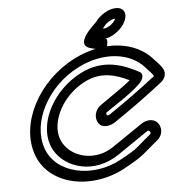

<svg xmlns="http://www.w3.org/2000/svg" viewBox="-56 -839 852 919"><g transform="rotate(-5 370.5 -380.0)"><path d="M676 -139C707.5 -164.2 704.8 -204.5 685.6 -224.2C664.9 -245.6 632.1 -241.5 608.8 -225.6L463.4 -126.5C374.1 -65.6 264 -95.1 222.7 -167.2C218.9 -173.9 215.8 -180.8 213.3 -188C184.5 -271.2 245.6 -393.1 356 -449.3C434 -489 503.8 -470.5 570.5 -437.7C532.9 -405.7 446.2 -348.8 421.6 -330.7C392.8 -309.5 387.5 -274 400.7 -250.2C417.9 -218.9 458.9 -227.6 481.3 -242.4C562.3 -297 642.1 -354.4 718.7 -414.8C727.3 -421.2 735.3 -431.6 738.5 -442C745.9 -466.1 733.7 -481.8 725.4 -492.8C714.6 -507.3 700.8 -520 694.5 -527.3C614.5 -619.9 461.9 -638.2 316.3 -564C138.2 -473.3 34.1 -276.3 87 -123.6C140.2 30.1 347 68.6 508.8 -19.4C611.3 -75 603.3 -80.6 676 -139ZM647.7 -173.4C566.9 -108.3 592 -116.1 492.2 -61.8C356.2 12.1 179.7 -22.6 136 -148.6C92 -275.7 178.5 -442.9 331.3 -520.7C456 -584.3 585.3 -567.8 652.2 -490.4C664 -476.7 683.5 -457.9 688.1 -447.4C612.6 -388.2 537.5 -334.3 459.4 -281.6C453.9 -278 448.1 -279.3 447.2 -281C443.4 -287.9 446.1 -293.1 446.3 -293.4C474.3 -313.9 594.4 -387.3 624.7 -429.6C629.5 -436.3 642 -462.2 621.7 -473C549.9 -511.1 454.5 -550.4 341 -492.6C205.8 -423.7 126.1 -272.9 164.2 -163C167.5 -153.5 171.6 -144.5 176.5 -135.9C227.3 -47.2 364.2 -4.6 485.9 -87.6L631.3 -186.8C635.7 -189.8 639.5 -191.2 644.8 -185.8C648 -182.4 648.5 -176.2 647.7 -173.4ZM520.9 -726.8C508.8 -709.5 483.1 -695 470.9 -695C466.8 -695 470.2 -693.9 464.9 -697C467.8 -700 467.8 -700.1 469.4 -701.8C470.5 -703 471.9 -704.7 472.6 -705.7C484.3 -722.4 511.3 -737.5 523.8 -737.5C524.8 -737.5 525.8 -737.4 526.1 -737.3C525.7 -735.5 524.4 -731.9 520.9 -726.8ZM561.3 -705.7C579.2 -731.4 586.9 -768.4 557.9 -782.8C551.2 -786.1 543.5 -787.5 535.4 -787.5C498.6 -787.5 457.3 -761.2 433.8 -729C415.3 -709.6 380.3 -680 370.1 -647.3C360.1 -610.8 401.4 -606.5 412.9 -603.3C425.5 -599.8 439.4 -597.1 452.3 -595.2C485.2 -590.5 479.6 -641.3 479.6 -641.3C477 -643.1 474.9 -644.5 472.4 -646.1C504.7 -651.7 540.3 -675.6 561.3 -705.7Z"/></g></svg>

Font: Hi.
Style: Regular
Weight: 400
Designer: Mew Too, Robert Jablonski
Foundry: Cannot Into Space Fonts
Version: Version 1.996